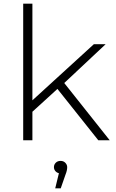

<svg xmlns="http://www.w3.org/2000/svg" viewBox="-20 -762 628 1043"><path d="M106 -742H156V-217L490 -522H554L329 -311L576 0H514L292 -279L156 -155V0H106ZM300 179Q288 176 280.5 167Q273 158 273 146Q273 132 283 122Q293 112 309 112Q325 112 335 122.5Q345 133 345 146Q345 164 336 186L310 261H280Z"/></svg>

Font: Goldbeck Next Light
Style: Regular
Weight: 300
Designer: Julieta Ulanovsky
Foundry: Julieta Ulanovsky
Version: Version 7.200